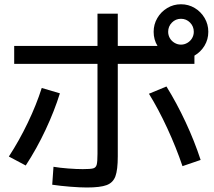

<svg xmlns="http://www.w3.org/2000/svg" viewBox="-20 -833 978 878"><path d="M218.8 11.7 224.6 -70.3Q253.9 -65.4 292.2 -62.5Q330.6 -59.6 358.4 -59.6Q393.6 -59.6 406 -63Q418.5 -66.4 422.1 -79.6Q425.8 -92.8 425.8 -128.9V-541H44.9V-623H425.8V-770.5H518.6V-623H700.2Q682.6 -651.9 682.6 -687.5Q682.6 -721.7 699.5 -750.5Q716.3 -779.3 744.9 -796.4Q773.4 -813.5 807.6 -813.5Q841.8 -813.5 870.4 -796.4Q898.9 -779.3 915.8 -750.5Q932.6 -721.7 932.6 -687.5Q932.6 -652.8 915.3 -624Q897.9 -595.2 869.1 -578.6V-541H518.6V-118.2Q518.6 -56.2 507.8 -26.9Q497.1 2.4 467.8 13.4Q438.5 24.4 377 24.4Q346.7 24.4 301 20.8Q255.4 17.1 218.8 11.7ZM170.9 -430.7 253.9 -406.2Q229 -326.2 188.7 -240Q148.4 -153.8 97.7 -76.2L20.5 -117.2Q67.9 -189.9 107.2 -272Q146.5 -354 170.9 -430.7ZM661.1 -404.3 741.2 -437.5Q788.1 -361.8 828.9 -274.4Q869.6 -187 897.5 -101.6L814.5 -73.2Q785.6 -158.7 745.1 -246.3Q704.6 -334 661.1 -404.3ZM866.2 -687.5Q866.2 -712.4 849.1 -729.7Q832 -747.1 807.6 -747.1Q783.2 -747.1 766.1 -729.7Q749 -712.4 749 -687.5Q749 -671.9 756.8 -658.4Q764.6 -645 778.3 -637Q792 -628.9 807.6 -628.9Q823.2 -628.9 836.9 -637Q850.6 -645 858.4 -658.4Q866.2 -671.9 866.2 -687.5Z"/></svg>

Font: Pretendard JP Medium
Style: Regular
Weight: 500
Designer: Base glyphs from Inter by Rasmus Andersson; Hangeul glyphs from Noto Sans CJK(Source Han Sans) by Jang Soo-young and Kan
Foundry: Kil Hyung-jin
Version: Version 1.309